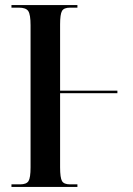

<svg xmlns="http://www.w3.org/2000/svg" viewBox="-20 -734 522 754"><path d="M25 0V-10H59Q84 -10 92 -23Q100 -36 100 -77V-635Q100 -677 91 -690.5Q82 -704 54 -704H25V-714H284V-704H255Q231 -704 223.5 -691Q216 -678 216 -638V-378H441V-368H216V-77Q216 -36 223.5 -23Q231 -10 255 -10H284V0Z"/></svg>

Font: Noto Serif Display ExtraCondensed SemiBold
Style: Regular
Weight: 600
Width: 2
Designer: Monotype Design Team
Foundry: Monotype Imaging Inc.
Version: Version 2.009